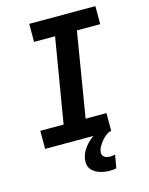

<svg xmlns="http://www.w3.org/2000/svg" viewBox="-138 -821 876 1130"><g transform="rotate(-15 300.0 -256.0)"><path d="M53 0V-110H195L281 -625H153V-735H556V-625H414L329 -110H456V0ZM389 223Q372 223 356 220.5Q340 218 325 213Q310 208 297 199.5Q284 191 275 178.5Q266 166 263.5 150Q261 134 264 117Q269 87 288 59Q307 31 333 10.5Q359 -10 389.5 -22.5Q420 -35 451 -39L445 0Q430 7 417 18Q404 29 393.5 42.5Q383 56 374.5 70.5Q366 85 364 101Q362 111 365.5 119.5Q369 128 376.5 133.5Q384 139 393 141Q402 143 412 143Q420 143 427 141.5Q434 140 442 139L428 219Q419 221 409 222Q399 223 389 223Z"/></g></svg>

Font: Iosevka SS04 XBd Ex Obl
Style: Regular
Weight: 800
Width: 7
Italic angle: -9°
Monospace: yes
Designer: Belleve Invis
Foundry: Belleve Invis
Version: Version 19.0.0; ttfautohint (v1.8.4)